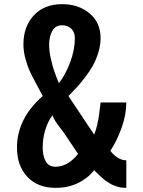

<svg xmlns="http://www.w3.org/2000/svg" viewBox="-20 -904 696 933"><path d="M593.8 8.8Q581.5 8.8 570.6 7.6Q559.6 6.3 548.3 2.2Q537.1 -2 529.3 -4.6Q521.5 -7.3 510.5 -14.9Q499.5 -22.5 494.6 -25.1Q489.7 -27.8 478.5 -38.1Q467.3 -48.3 464.8 -50.3Q462.4 -52.2 450.2 -64.2Q438 -76.2 437.5 -76.7Q406.7 -37.6 359.1 -14.4Q311.5 8.8 250 8.8Q163.1 8.8 112.8 -44.9Q62.5 -98.6 62.5 -187.5Q62.5 -327.1 187.5 -437.5Q180.7 -451.7 159.2 -491Q137.7 -530.3 126.5 -554Q115.2 -577.6 104.5 -615.5Q93.8 -653.3 93.8 -687.5Q93.8 -775.4 144.5 -829.6Q195.3 -883.8 281.2 -883.8Q361.8 -883.8 415.3 -839.1Q468.8 -794.4 468.8 -718.8Q468.8 -684.6 458 -649.4Q447.3 -614.3 432.4 -586.9Q417.5 -559.6 394 -529.1Q370.6 -498.5 353.3 -479.7Q335.9 -460.9 312.5 -437.5L437.5 -250Q446.3 -269.5 452.6 -298.8Q459 -328.1 461.2 -344.5Q463.4 -360.8 468.8 -406.2H593.8Q593.8 -346.7 570.8 -282.7Q547.9 -218.8 516.1 -170.9Q552.7 -125 593.8 -125ZM266.1 -500Q297.4 -539.1 320.6 -600.3Q343.8 -661.6 343.8 -718.8Q343.8 -747.1 326.7 -764.2Q309.6 -781.2 281.2 -781.2Q249.5 -781.2 234.1 -753.7Q218.8 -726.1 218.8 -687.5Q218.8 -655.8 227.1 -618.7Q235.4 -581.5 243.7 -557.9Q252 -534.2 266.1 -500ZM187.5 -187.5Q187.5 -146.5 202.1 -120.1Q216.8 -93.8 250 -93.8Q309.6 -93.8 359.4 -156.2L299.3 -245.6Q293 -255.9 277.6 -275.6Q262.2 -295.4 251 -312.3Q239.7 -329.1 234.9 -343.8Q213.4 -315.4 200.4 -273.9Q187.5 -232.4 187.5 -187.5Z"/></svg>

Font: OswaldRegular
Style: Regular
Weight: 400
Designer: vernon adams
Foundry: vernon adams
Version: Version 1.000